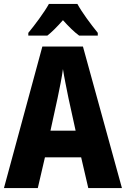

<svg xmlns="http://www.w3.org/2000/svg" viewBox="-20 -950 636 970"><path d="M371 -930H227C206 -891 154 -821 123 -784V-770H219C242 -788 268 -814 298 -848C328 -815 354 -789 380 -770H474V-784C437 -830 395 -886 371 -930ZM426 0H596L399 -715H194L0 0H171L207 -155H390ZM326 -454 362 -290H235L271 -455C281 -503 293 -561 298 -601C304 -561 317 -499 326 -454Z"/></svg>

Font: Noto Sans Myanmar UI Condensed ExtraBold
Style: Regular
Weight: 800
Width: 3
Designer: Monotype Design Team
Foundry: Monotype Imaging Inc.
Version: Version 2.103